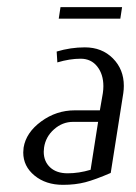

<svg xmlns="http://www.w3.org/2000/svg" viewBox="-20 -516 381 536"><path d="M44.9 -90.3Q44.9 -95.2 45.9 -104Q52.7 -146 95 -177Q137.2 -208 189 -208H258.8L267.1 -255.9Q268.6 -266.1 268.6 -275.4Q268.6 -308.6 251.5 -330.3Q234.4 -352.1 205.1 -352.1Q174.8 -352.1 140.1 -341.8L138.2 -372.1Q177.2 -383.8 216.8 -383.8Q264.6 -383.8 295.2 -353Q325.7 -322.3 325.7 -276.4Q325.7 -266.1 324.2 -255.9L289.1 -33.2Q246.1 -14.6 218.3 -7.3Q190.4 0 155.8 0Q107.9 0 76.4 -25.9Q44.9 -51.8 44.9 -90.3ZM102.1 -92.3Q102.1 -65.4 119.9 -48.8Q137.7 -32.2 168.9 -32.2Q200.2 -32.2 232.9 -42L253.9 -175.8H184.1Q154.3 -175.8 130.9 -155Q107.4 -134.3 103 -104Q102.1 -96.2 102.1 -92.3ZM144 -463.9 148.9 -496.1H320.8L315.9 -463.9Z"/></svg>

Font: Gawaa
Style: Italic
Weight: 400
Designer: T. Christopher White
Version: Version 1.0